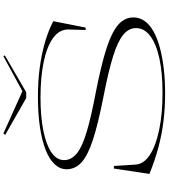

<svg xmlns="http://www.w3.org/2000/svg" viewBox="48 -1011 978 1114"><g transform="rotate(-90 537.0 -454.0)"><path d="M549 15Q468 15 390.5 5.5Q313 -4 237 -24.5Q161 -45 85 -76L116 -282H131L139 -158Q141 -110 194 -74.5Q247 -39 340.5 -19.5Q434 0 555 0Q672 0 756 -18.5Q840 -37 885.5 -71.5Q931 -106 931 -154Q931 -195 893.5 -227Q856 -259 768.5 -286.5Q681 -314 531 -343Q374 -374 282.5 -404Q191 -434 151.5 -470.5Q112 -507 112 -556Q112 -595 141 -626Q170 -657 225 -678.5Q280 -700 358 -711.5Q436 -723 534 -723Q623 -723 701 -712.5Q779 -702 847 -682.5Q915 -663 971 -634L934 -446H920L923 -551Q921 -601 872 -636Q823 -671 735 -689.5Q647 -708 529 -708Q417 -708 335.5 -691.5Q254 -675 209.5 -644.5Q165 -614 165 -571Q165 -530 202.5 -498.5Q240 -467 327.5 -440.5Q415 -414 564 -386Q685 -362 767 -339Q849 -316 898.5 -291Q948 -266 970.5 -236Q993 -206 993 -169Q993 -134 972.5 -104.5Q952 -75 913 -53Q874 -31 819.5 -16Q765 -1 697 7Q629 15 549 15ZM767 -923 773 -915 559 -791H525L311 -913L320 -923L565 -813Z"/></g></svg>

Font: Kalnia Expanded ExtraLight
Style: Regular
Weight: 250
Width: 7
Designer: Frida Medrano
Foundry: Frida Medrano
Version: Version 1.105